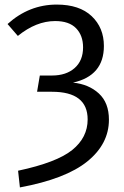

<svg xmlns="http://www.w3.org/2000/svg" viewBox="-20 -720 543 839"><path d="M228 -700Q327 -700 380.5 -649.5Q434 -599 434 -519Q434 -389 299 -359Q368 -352 412 -311.5Q456 -271 456 -197Q456 -91 361.5 -14.5Q267 62 67 99L59 26Q228 -10 295.5 -64.5Q363 -119 363 -198Q363 -319 207 -319H142L154 -390H207Q269 -390 306 -422.5Q343 -455 343 -513Q343 -565 312.5 -596.5Q282 -628 221 -628Q138 -628 58 -563L13 -615Q107 -700 228 -700Z"/></svg>

Font: FiraGO Book
Style: Regular
Weight: 350
Designer: bBox Type
Foundry: bBox Type GmbH
Version: Version 1.001;PS 001.001;hotconv 1.0.88;makeotf.lib2.5.64775